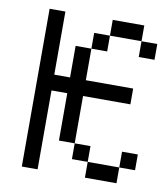

<svg xmlns="http://www.w3.org/2000/svg" viewBox="-74 -687 647 749"><g transform="rotate(10 250.0 -312.5)"><path d="M500 -62.5V-125H437.5V-62.5H312.5V0H437.5V-62.5ZM437.5 -312.5V-375H250Q250 -375 250 -500H187.5Q187.5 -500 187.5 -375H125Q125 -375 125 -625H62.5Q62.5 -625 62.5 0H125V-312.5H187.5V-125H250V-62.5H312.5V-125H250V-312.5ZM500 -500V-562.5H437.5V-500ZM250 -500H312.5V-562.5H250ZM312.5 -562.5H437.5V-625H312.5Z"/></g></svg>

Font: CalcUnifontExMono
Style: Regular
Weight: 500
Version: Version 15.0.06